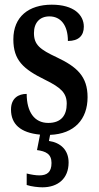

<svg xmlns="http://www.w3.org/2000/svg" viewBox="-20 -566 421 820"><path d="M161 234C227 234 273 197 273 128C273 74 238 43 189 36L194 10C297 6 354 -56 354 -151C354 -241 307 -281 223 -321C150 -355 125 -375 125 -425C125 -469 150 -496 191 -496C238 -496 270 -460 270 -391C316 -391 338 -414 338 -452C338 -502 296 -546 201 -546C103 -546 37 -495 37 -398C37 -309 79 -271 173 -225C240 -192 265 -169 265 -123C265 -73 241 -41 186 -41C127 -41 94 -88 94 -165C59 -165 27 -147 27 -98C27 -36 67 1 151 9L138 75C175 80 200 91 200 130C200 170 180 183 148 183C133 183 114 180 94 175V224C114 231 145 234 161 234Z"/></svg>

Font: Noto Serif Armenian ExtraCondensed SemiBold
Style: Regular
Weight: 600
Width: 2
Designer: Monotype Design Team
Foundry: Monotype Imaging Inc.
Version: Version 2.008